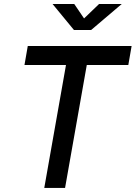

<svg xmlns="http://www.w3.org/2000/svg" viewBox="-20 -918 663 938"><path d="M196.3 0 318.8 -693.4H420.4L297.9 0ZM99.6 -600.6 115.7 -693.4H623L606.9 -600.6ZM341.3 -771.5 236.8 -898.4H342.8L394.5 -822.3H384.8L463.9 -898.4H574.7L425.3 -771.5Z"/></svg>

Font: Cascadia Code
Style: Italic
Weight: 400
Italic angle: -10°
Designer: Aaron Bell
Foundry: Saja Typeworks
Version: Version 2407.024